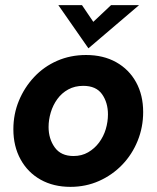

<svg xmlns="http://www.w3.org/2000/svg" viewBox="-20 -717 610 747"><path d="M254 10Q188 10 138 -18Q88 -46 60 -97Q32 -148 32 -214Q32 -273 53.5 -325Q75 -377 113 -417.5Q151 -458 202.5 -480.5Q254 -503 315 -503Q382 -503 432 -475Q482 -447 509.5 -397Q537 -347 537 -281Q537 -222 515.5 -169Q494 -116 455.5 -76Q417 -36 365.5 -13Q314 10 254 10ZM266 -110Q298 -110 323 -124.5Q348 -139 365.5 -162.5Q383 -186 391.5 -214.5Q400 -243 400 -272Q400 -318 377 -350.5Q354 -383 304 -383Q271 -383 245.5 -369Q220 -355 203 -331.5Q186 -308 177.5 -279.5Q169 -251 169 -223Q169 -177 193 -143.5Q217 -110 266 -110ZM324 -529 207 -697H299L343 -632L412 -697H521Z"/></svg>

Font: Hanken Grotesk ExtraBold
Style: Italic
Weight: 800
Italic angle: -8°
Designer: Alfredo Marco Pradil
Foundry: Hanken Design Co.
Version: Version 3.013